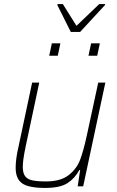

<svg xmlns="http://www.w3.org/2000/svg" viewBox="-20 -916 573 944"><path d="M57 -91Q57 -134 70 -190L138 -510H173L106 -195Q92 -128 92 -96Q92 -66 103 -50.5Q114 -35 138 -29.5Q162 -24 207 -24Q278 -24 317.5 -55Q357 -86 373.5 -129.5Q390 -173 406 -246L463 -510H498L389 0H362L374 -80H370Q348 -39 311.5 -15.5Q275 8 202 8Q121 8 89 -14.5Q57 -37 57 -91ZM222 -642 235 -703H277L264 -642ZM415 -642 428 -703H471L458 -642ZM328 -759 262 -891 263 -896H289L356 -789L468 -896H497L496 -891L374 -759Z"/></svg>

Font: Saira Semi Condensed Thin
Style: Italic
Weight: 100
Width: 4
Italic angle: -12°
Designer: Hector Gatti with collaboration of the Omnibus-Type team
Foundry: Omnibus-Type
Version: Version 1.001; ttfautohint (v1.8)